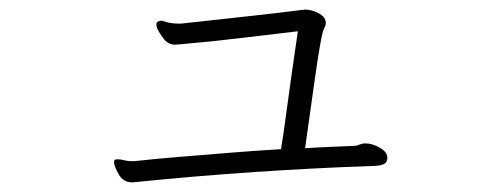

<svg xmlns="http://www.w3.org/2000/svg" viewBox="-20 -391 1040 399"><path d="M616 -371H613Q581 -367 534 -361.5Q487 -356 439 -351Q391 -346 357 -342H349Q345 -342 340 -342.5Q335 -343 330 -344Q326 -345 322 -346.5Q318 -348 314 -348Q312 -348 308 -346Q305 -345 305 -340Q305 -334 310 -325.5Q315 -317 322 -308Q328 -302 333.5 -300Q339 -298 344 -298Q346 -298 349 -298.5Q352 -299 355 -299Q414 -304 476.5 -311.5Q539 -319 599 -326Q585 -231 577 -171Q569 -111 564 -81Q512 -78 457 -73.5Q402 -69 353 -65Q304 -61 268 -57Q265 -57 262.5 -56.5Q260 -56 258 -56Q246 -56 238 -58Q230 -60 225 -60Q223 -60 220 -59.5Q217 -59 217 -54Q217 -46 226.5 -29Q236 -12 255 -12Q257 -12 260 -12.5Q263 -13 266 -13Q383 -25 508.5 -33.5Q634 -42 752 -46Q768 -46 776.5 -49.5Q785 -53 785 -63Q785 -75 769.5 -84Q754 -93 739 -93Q733 -93 728.5 -91Q724 -89 719 -88Q699 -87 672 -86Q645 -85 614 -83Q626 -169 633 -218Q640 -267 644 -290.5Q648 -314 650 -321.5Q652 -329 654 -333Q657 -338 657 -343Q657 -356 642 -363.5Q627 -371 616 -371Z"/></svg>

Font: Klee One
Style: Regular
Weight: 400
Designer: Fontworks Inc.
Foundry: Fontworks Inc.
Version: Version 1.100